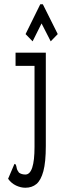

<svg xmlns="http://www.w3.org/2000/svg" viewBox="-20 -707 291 901"><path d="M99 174Q77 174 55 163.5Q33 153 18 132L44 71L48 62L54 65Q57 73 58.5 82Q60 91 69 103Q81 112 99 112Q142 112 142 -18V-398H53V-460H195V-22Q195 54 183.5 96.5Q172 139 151 156.5Q130 174 99 174ZM133 -513 100 -547 169 -687H181L251 -547L218 -513L175 -597Z"/></svg>

Font: Inconsolata UltraCondensed Medium
Style: Regular
Weight: 500
Width: 1
Monospace: yes
Designer: Raph Levien, Cyreal, Brenton Simpson
Foundry: Raph Levien, Cyreal, Google
Version: Version 3.001; ttfautohint (v1.8.2.53-6de2)